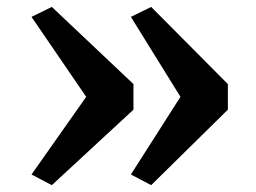

<svg xmlns="http://www.w3.org/2000/svg" viewBox="-20 -577 736 552"><path d="M414.6 -557.1 635.1 -335.3V-261.7L414.6 -44.7L356.3 -75.3L498.8 -298.6L356.3 -528.5ZM129 -557.1 363.7 -335.3V-261.7L129 -44.7L70.6 -75.3L227.8 -298.6L70.6 -528.5Z"/></svg>

Font: Merriweather 7pt Light
Style: Regular
Weight: 300
Designer: Eben Sorkin
Foundry: Eben Sorkin
Version: Version 2.200;gftools[0.9.31]